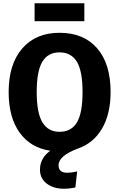

<svg xmlns="http://www.w3.org/2000/svg" viewBox="-20 -911 731 1177"><path d="M497 -891V-781H192V-891ZM658 -347Q658 -213 605.5 -123Q553 -33 457 0Q339 44 339 102Q339 148 392 148Q416 148 453 140L442 238Q407 246 372 246Q307 246 266 214Q225 182 225 129Q225 59 288 13Q167 -5 100 -98.5Q33 -192 33 -347Q33 -517 116 -613.5Q199 -710 345 -710Q493 -710 575.5 -615Q658 -520 658 -347ZM345 -103Q417 -103 451.5 -160.5Q486 -218 486 -347Q486 -476 451 -533Q416 -590 345 -590Q274 -590 239.5 -532.5Q205 -475 205 -347Q205 -219 240 -161Q275 -103 345 -103Z"/></svg>

Font: FiraGO
Style: Bold
Weight: 700
Designer: bBox Type
Foundry: bBox Type GmbH
Version: Version 1.001;PS 001.001;hotconv 1.0.88;makeotf.lib2.5.64775